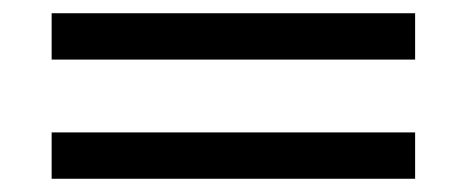

<svg xmlns="http://www.w3.org/2000/svg" viewBox="-20 -475 705 290"><path d="M58 -385V-455H607V-385ZM58 -205V-275H607V-205Z"/></svg>

Font: El Messiri
Style: Regular
Weight: 400
Designer: Mohamed Gaber
Foundry: Kief Type Foundry
Version: Version 2.020